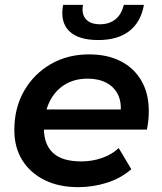

<svg xmlns="http://www.w3.org/2000/svg" viewBox="-20 -764 666 791"><path d="M302 7Q222 7 163 -22.5Q104 -52 71.5 -104.5Q39 -157 39 -228Q39 -319 79 -389Q119 -459 188.5 -499.5Q258 -540 347 -540Q422 -540 477 -512Q532 -484 562.5 -431.5Q593 -379 593 -306Q593 -287 591 -267Q589 -247 585 -230H132L146 -313H526L475 -285Q483 -336 468 -370Q453 -404 420 -422Q387 -440 341 -440Q286 -440 245.5 -414.5Q205 -389 183 -342.5Q161 -296 161 -234Q161 -169 198.5 -134Q236 -99 315 -99Q360 -99 401 -113.5Q442 -128 469 -154L521 -67Q479 -30 421.5 -11.5Q364 7 302 7ZM385 -599Q302 -599 264.5 -636.5Q227 -674 240 -744H322Q315 -706 334 -685Q353 -664 392 -664Q430 -664 455.5 -684.5Q481 -705 490 -744H573Q560 -672 512 -635.5Q464 -599 385 -599Z"/></svg>

Font: MOST Montserrat SemiBold
Style: Italic
Weight: 600
Italic angle: -11.3°
Designer: Julieta Ulanovsky
Foundry: Julieta Ulanovsky
Version: Version 8.000;March 11, 2024;FontCreator 15.0.0.2926 64-bit